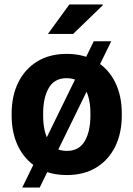

<svg xmlns="http://www.w3.org/2000/svg" viewBox="-20 -782 604 869"><path d="M282.7 10.3Q204.1 10.3 148.2 -23.9Q92.3 -58.1 62.5 -118.9Q32.7 -179.7 32.7 -258.8V-269Q32.7 -347.7 62.5 -408.4Q92.3 -469.2 148.2 -503.7Q204.1 -538.1 281.7 -538.1Q359.9 -538.1 415.8 -503.9Q471.7 -469.7 501.5 -408.9Q531.2 -348.1 531.2 -269V-258.8Q531.2 -179.7 501.5 -118.9Q471.7 -58.1 416 -23.9Q360.4 10.3 282.7 10.3ZM282.7 -99.1Q337.9 -99.1 363.5 -143.1Q389.2 -187 389.2 -258.8V-269Q389.2 -339.4 363.3 -383.8Q337.4 -428.2 281.7 -428.2Q226.1 -428.2 200.7 -383.8Q175.3 -339.4 175.3 -269V-258.8Q175.3 -186.5 200.7 -142.8Q226.1 -99.1 282.7 -99.1ZM80.6 66.9 404.3 -595.2H483.4L159.7 66.9ZM196.8 -628.4 293.9 -761.7H444.8L445.8 -758.8L311 -628.4Z"/></svg>

Font: Roboto Slab
Style: Bold
Weight: 700
Designer: Google
Version: Version 2.000; ttfautohint (v1.8.1.43-b0c9)